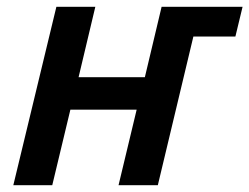

<svg xmlns="http://www.w3.org/2000/svg" viewBox="-20 -542 730 562"><path d="M19 0 145 -522H259L210 -316H404L453 -522H690L669 -435H546L442 0H327L380 -221H186L133 0Z"/></svg>

Font: Ubuntu Sans SemiBold
Style: Italic
Weight: 600
Italic angle: -13.5°
Designer: Dalton Maag Ltd
Foundry: Dalton Maag Ltd
Version: Version 1.006